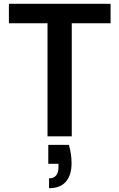

<svg xmlns="http://www.w3.org/2000/svg" viewBox="-20 -720 631 1014"><path d="M231 0V-597H27V-700H564V-597H359V0ZM239 274V222Q289 222 289 160V145H235V45H344Q358 96 358 141Q358 205 328 239.5Q298 274 239 274Z"/></svg>

Font: Firefly Display
Style: Bold
Weight: 700
Designer: Colophon Foundry, Jonny Pinhorn
Foundry: Colophon Foundry
Version: Version 1.200; ttfautohint (v1.8.3)